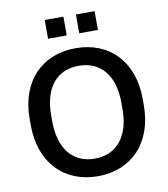

<svg xmlns="http://www.w3.org/2000/svg" viewBox="-98 -999 954 1092"><g transform="rotate(-10 379.0 -453.0)"><path d="M379.4 10.3C573.2 10.3 705.6 -124 705.6 -341.8V-378.9C705.6 -595.2 574.2 -729 379.4 -729C184.6 -729 52.7 -594.7 52.7 -378.9V-341.8C52.7 -125 185.1 10.3 379.4 10.3ZM379.4 -91.3C253.9 -91.3 177.2 -181.6 176.8 -341.8V-378.9C176.8 -538.1 253.9 -627.4 379.4 -627.4C504.9 -627.4 582.5 -537.6 582.5 -378.9V-341.8C582.5 -182.1 504.4 -91.3 379.4 -91.3ZM522.9 -809.1V-917.5H415V-809.1ZM342.8 -809.1V-917.5H234.9V-809.1Z"/></g></svg>

Font: Winston Medium
Style: Regular
Weight: 500
Designer: Vernon Adams, Kim Jin-seong, David Berlow, Cristiano Sobral
Foundry: The Winston Project Authors
Version: Version 3.004